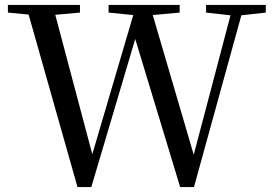

<svg xmlns="http://www.w3.org/2000/svg" viewBox="-20 -752 1104 778"><path d="M815 -701 914 -690 765 -125 599 -691 708 -701V-732H420V-701L520 -691L354 -127L204 -692L304 -701V-732H12V-701L96 -693L294 6H350L528 -594L710 6H766L958 -690L1057 -701V-732H815Z"/></svg>

Font: Source Han Serif CN Medium
Style: Regular
Weight: 500
Designer: Ryoko NISHIZUKA 西塚涼子 (kana & ideographs); Frank Grießhammer (Latin, Greek & Cyrillic); Wenlong ZHANG 张文龙 (bopomofo); San
Foundry: Adobe
Version: Version 2.002;hotconv 1.1.0;makeotfexe 2.6.0